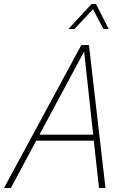

<svg xmlns="http://www.w3.org/2000/svg" viewBox="-28 -934 648 954"><path d="M-8 0 376 -710H414L496 0H464L438 -235H152L26 0ZM390 -678 168 -265H435ZM312 -790 427 -914H449L512 -790H486L434 -888L342 -790Z"/></svg>

Font: Geist Mono Thin
Style: Italic
Weight: 100
Italic angle: -12°
Monospace: yes
Designer: Basement.studio, Andrés Briganti, Mateo Zaragoza
Foundry: Basement.studio, Vercel, Andrés Briganti, Guido Ferreyra, Mateo Zaragoza
Version: Version 1.500; ttfautohint (v1.8.4.7-5d5b)